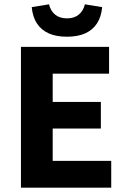

<svg xmlns="http://www.w3.org/2000/svg" viewBox="-20 -869 588 889"><path d="M77 0V-652H485V-528H224V-397H447V-274H224V-124H495V0ZM290 -699Q240 -699 205.5 -714.5Q171 -730 151 -760.5Q131 -791 127 -836L207 -849Q214 -819 235 -801.5Q256 -784 290 -784Q324 -784 345 -801.5Q366 -819 373 -849L453 -836Q449 -791 429 -760.5Q409 -730 374.5 -714.5Q340 -699 290 -699Z"/></svg>

Font: Mada
Style: Bold
Weight: 700
Designer: Khaled Hosny
Version: Version 1.5